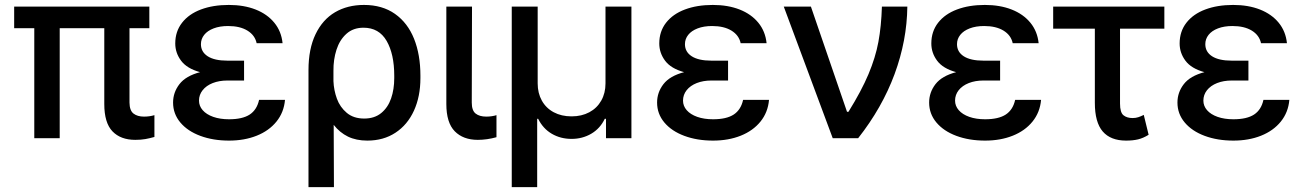

<svg xmlns="http://www.w3.org/2000/svg" viewBox="-20 -557 5253 774"><path d="M582 -443.4H502V-143.6Q502.4 -111.3 518.3 -99.1Q534.2 -86.9 560.5 -86.9Q583 -86.9 602.5 -92.8V-4.9Q583.5 0.5 565.7 3.7Q547.9 6.8 525.4 6.8Q466.3 6.8 433.3 -27.6Q400.4 -62 400.4 -137.7V-443.4H220.7V0H118.2V-443.4H37.1V-530.3H582Z M786.6 -266.1Q733.4 -280.8 710 -312.3Q686.5 -343.8 686.5 -381.8Q686.5 -430.2 713.9 -465.3Q741.2 -500.5 790 -518.8Q838.9 -537.1 902.3 -537.1Q963.4 -537.1 1010.5 -518.6Q1057.6 -500 1085.9 -465.3Q1114.3 -430.7 1119.1 -382.8H1014.6Q1007.8 -415 977.5 -433.6Q947.3 -452.1 899.4 -452.1Q866.2 -452.1 841.3 -442.6Q816.4 -433.1 803.2 -416.5Q790 -399.9 790 -378.9Q790 -347.7 817.4 -330.1Q844.7 -312.5 896.5 -312.5H963.9V-232.4H896.5Q863.8 -232.4 837.6 -222.2Q811.5 -211.9 796.9 -193.4Q782.2 -174.8 782.2 -151.4Q782.2 -129.9 797.1 -112.8Q812 -95.7 839.6 -85.9Q867.2 -76.2 903.3 -76.2Q957.5 -76.2 986.6 -95.2Q1015.6 -114.3 1024.4 -154.3H1128.9Q1124.5 -104 1094.5 -66.9Q1064.5 -29.8 1014.9 -10Q965.3 9.8 903.3 9.8Q838.9 9.8 787.6 -9.3Q736.3 -28.3 707 -63.2Q677.7 -98.1 677.7 -143.6Q677.7 -184.6 703.4 -217.8Q729 -251 786.6 -266.1Z M1447.3 -537.1Q1521 -537.1 1572.3 -501Q1623.5 -464.8 1649.2 -400.6Q1674.8 -336.4 1674.8 -252V-242.2Q1674.8 -168 1648.7 -110.8Q1622.6 -53.7 1574.2 -22Q1525.9 9.8 1460.9 9.8Q1416 9.8 1382.8 -6.3Q1349.6 -22.5 1325.2 -53.7L1326.2 197.3H1223.6V-274.4Q1223.6 -359.9 1252 -418.9Q1280.3 -478 1330.6 -507.6Q1380.9 -537.1 1447.3 -537.1ZM1324.2 -230Q1325.7 -193.4 1338.1 -159.2Q1350.6 -125 1377.9 -102.1Q1405.3 -79.1 1448.2 -79.1Q1489.7 -79.1 1516.8 -101.3Q1543.9 -123.5 1556.6 -160.2Q1569.3 -196.8 1569.3 -242.2V-252Q1569.3 -338.9 1538.6 -392.1Q1507.8 -445.3 1445.3 -445.3Q1403.8 -445.3 1376.5 -420.7Q1349.1 -396 1336.4 -356.4Q1323.7 -316.9 1324.2 -271.5Z M1882.8 -530.3 1881.8 -143.6Q1881.8 -111.3 1897.5 -99.1Q1913.1 -86.9 1940.4 -86.9Q1951.7 -86.9 1962.9 -88.6Q1974.1 -90.3 1981.4 -92.8V-3.9Q1942.9 6.8 1906.2 6.8Q1847.2 6.8 1813.2 -27.8Q1779.3 -62.5 1779.3 -137.7V-530.3Z M2043 -530.3H2147.5V-220.7Q2147.5 -181.6 2164.3 -151.4Q2181.2 -121.1 2212.2 -104.5Q2243.2 -87.9 2284.2 -87.9Q2324.7 -87.9 2355.7 -104.5Q2386.7 -121.1 2403.8 -151.4Q2420.9 -181.6 2420.9 -220.7V-530.3H2525.4V0H2422.9V-78.1H2418Q2399.4 -39.1 2363.8 -18.1Q2328.1 2.9 2284.2 2.9Q2239.7 2.9 2204.3 -17.8Q2168.9 -38.6 2149.4 -78.1H2145.5V197.3H2043Z M2737.8 -266.1Q2684.6 -280.8 2661.1 -312.3Q2637.7 -343.8 2637.7 -381.8Q2637.7 -430.2 2665 -465.3Q2692.4 -500.5 2741.2 -518.8Q2790 -537.1 2853.5 -537.1Q2914.6 -537.1 2961.7 -518.6Q3008.8 -500 3037.1 -465.3Q3065.4 -430.7 3070.3 -382.8H2965.8Q2959 -415 2928.7 -433.6Q2898.4 -452.1 2850.6 -452.1Q2817.4 -452.1 2792.5 -442.6Q2767.6 -433.1 2754.4 -416.5Q2741.2 -399.9 2741.2 -378.9Q2741.2 -347.7 2768.6 -330.1Q2795.9 -312.5 2847.7 -312.5H2915V-232.4H2847.7Q2814.9 -232.4 2788.8 -222.2Q2762.7 -211.9 2748 -193.4Q2733.4 -174.8 2733.4 -151.4Q2733.4 -129.9 2748.3 -112.8Q2763.2 -95.7 2790.8 -85.9Q2818.4 -76.2 2854.5 -76.2Q2908.7 -76.2 2937.7 -95.2Q2966.8 -114.3 2975.6 -154.3H3080.1Q3075.7 -104 3045.7 -66.9Q3015.6 -29.8 2966.1 -10Q2916.5 9.8 2854.5 9.8Q2790 9.8 2738.8 -9.3Q2687.5 -28.3 2658.2 -63.2Q2628.9 -98.1 2628.9 -143.6Q2628.9 -184.6 2654.5 -217.8Q2680.2 -251 2737.8 -266.1Z M3139.6 -530.3H3249L3394.5 -106.4H3400.4Q3452.6 -190.4 3481 -257.8Q3509.3 -325.2 3521 -387.9Q3532.7 -450.7 3535.2 -530.3H3637.7Q3636.2 -393.6 3586.2 -258.1Q3536.1 -122.6 3439.5 0H3336.9Z M3834.5 -266.1Q3781.2 -280.8 3757.8 -312.3Q3734.4 -343.8 3734.4 -381.8Q3734.4 -430.2 3761.7 -465.3Q3789.1 -500.5 3837.9 -518.8Q3886.7 -537.1 3950.2 -537.1Q4011.2 -537.1 4058.3 -518.6Q4105.5 -500 4133.8 -465.3Q4162.1 -430.7 4167 -382.8H4062.5Q4055.7 -415 4025.4 -433.6Q3995.1 -452.1 3947.3 -452.1Q3914.1 -452.1 3889.2 -442.6Q3864.3 -433.1 3851.1 -416.5Q3837.9 -399.9 3837.9 -378.9Q3837.9 -347.7 3865.2 -330.1Q3892.6 -312.5 3944.3 -312.5H4011.7V-232.4H3944.3Q3911.6 -232.4 3885.5 -222.2Q3859.4 -211.9 3844.7 -193.4Q3830.1 -174.8 3830.1 -151.4Q3830.1 -129.9 3845 -112.8Q3859.9 -95.7 3887.5 -85.9Q3915 -76.2 3951.2 -76.2Q4005.4 -76.2 4034.4 -95.2Q4063.5 -114.3 4072.3 -154.3H4176.8Q4172.4 -104 4142.3 -66.9Q4112.3 -29.8 4062.7 -10Q4013.2 9.8 3951.2 9.8Q3886.7 9.8 3835.4 -9.3Q3784.2 -28.3 3754.9 -63.2Q3725.6 -98.1 3725.6 -143.6Q3725.6 -184.6 3751.2 -217.8Q3776.9 -251 3834.5 -266.1Z M4673.8 -441.4H4495.1V-139.6Q4495.1 -103.5 4509 -92.3Q4522.9 -81.1 4545.9 -81.1Q4558.1 -81.1 4568.6 -84.5Q4579.1 -87.9 4590.8 -93.8L4610.4 -13.7Q4588.4 0 4567.6 4.9Q4546.9 9.8 4519.5 9.8Q4457 9.8 4425.3 -27.1Q4393.6 -64 4393.6 -142.6V-441.4H4225.6V-530.3H4673.8Z M4835.4 -266.1Q4782.2 -280.8 4758.8 -312.3Q4735.4 -343.8 4735.4 -381.8Q4735.4 -430.2 4762.7 -465.3Q4790 -500.5 4838.9 -518.8Q4887.7 -537.1 4951.2 -537.1Q5012.2 -537.1 5059.3 -518.6Q5106.4 -500 5134.8 -465.3Q5163.1 -430.7 5168 -382.8H5063.5Q5056.6 -415 5026.4 -433.6Q4996.1 -452.1 4948.2 -452.1Q4915 -452.1 4890.1 -442.6Q4865.2 -433.1 4852.1 -416.5Q4838.9 -399.9 4838.9 -378.9Q4838.9 -347.7 4866.2 -330.1Q4893.6 -312.5 4945.3 -312.5H5012.7V-232.4H4945.3Q4912.6 -232.4 4886.5 -222.2Q4860.4 -211.9 4845.7 -193.4Q4831.1 -174.8 4831.1 -151.4Q4831.1 -129.9 4845.9 -112.8Q4860.8 -95.7 4888.4 -85.9Q4916 -76.2 4952.1 -76.2Q5006.3 -76.2 5035.4 -95.2Q5064.5 -114.3 5073.2 -154.3H5177.7Q5173.3 -104 5143.3 -66.9Q5113.3 -29.8 5063.7 -10Q5014.2 9.8 4952.1 9.8Q4887.7 9.8 4836.4 -9.3Q4785.2 -28.3 4755.9 -63.2Q4726.6 -98.1 4726.6 -143.6Q4726.6 -184.6 4752.2 -217.8Q4777.8 -251 4835.4 -266.1Z"/></svg>

Font: Pretendard Medium
Style: Regular
Weight: 500
Designer: Base glyphs from Inter by Rasmus Andersson; Hangeul glyphs from Noto Sans CJK(Source Han Sans) by Jang Soo-young and Kan
Foundry: Kil Hyung-jin
Version: Version 1.309